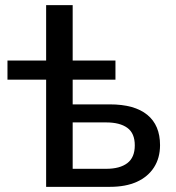

<svg xmlns="http://www.w3.org/2000/svg" viewBox="-20 -725 681 745"><path d="M159 0V-416H9V-490H159V-705H262V-490H428V-416H262V-320H406Q502 -320 551.5 -279.5Q601 -239 601 -162Q601 -112 577.5 -75.5Q554 -39 511 -19.5Q468 0 406 0ZM262 -70H392Q445 -70 474 -92Q503 -114 503 -161Q503 -208 474 -229Q445 -250 392 -250H262Z"/></svg>

Font: Nunito Sans 11pt SemiBold
Style: Regular
Weight: 600
Version: Version 3.101;gftools[0.9.27]